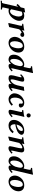

<svg xmlns="http://www.w3.org/2000/svg" viewBox="2242 -3008 976 5557"><g transform="rotate(90 2729.5 -230.0)"><path d="M165 -344.2 189 -449.2 312 -470.2 301.8 -422.9Q356 -443.8 398.9 -443.8Q483.9 -443.8 519 -403.6Q554.2 -363.3 554.2 -290Q554.2 -250 531 -198.5Q507.8 -147 470.5 -100.6Q433.1 -54.2 379.6 -22.2Q326.2 9.8 272 9.8Q230.5 9.8 204.1 -1Q180.7 104 168 157.2Q167 162.1 167 171.9Q167 195.8 180.2 195.8H198.2Q227.1 195.8 227.1 208V231.9L225.1 233.9Q134.8 231.9 97.2 231.9Q81.5 231.9 50.5 233.4Q19.5 234.9 -3.9 236.3L-26.9 237.8L-28.8 235.8V212.9Q-28.8 201.2 2 201.2H21Q32.7 201.2 39.8 189.5Q46.9 177.7 51.8 155.8L147.9 -271Q118.2 -241.2 102.1 -217.8L65.9 -249Q95.7 -290.5 165 -344.2ZM367.2 -390.1Q320.3 -390.1 289.1 -370.1L219.2 -66.9Q246.1 -32.2 273.9 -32.2Q311 -32.2 342.5 -60.5Q374 -88.9 392.1 -129.2Q410.2 -169.4 420.2 -208.3Q430.2 -247.1 430.2 -273.9Q430.2 -300.8 425 -325.4Q419.9 -350.1 405 -370.1Q390.1 -390.1 367.2 -390.1Z M821.8 -375Q846.7 -400.9 886 -422.4Q925.3 -443.8 951.7 -443.8Q987.8 -443.8 1003.7 -428.7Q1019.5 -413.6 1019.5 -393.1Q1019.5 -371.1 1002.2 -351.6Q984.9 -332 961.4 -332Q945.8 -332 933.8 -335.7Q921.9 -339.4 914.8 -346.2Q907.7 -353 904.1 -358.4Q900.4 -363.8 897.5 -371.1Q889.2 -368.7 875.7 -361.8Q862.3 -355 844.7 -343.5Q827.1 -332 813 -314.7Q798.8 -297.4 794.4 -278.8L734.9 -7.8L627.4 20L618.7 0L692.4 -319.8Q698.7 -345.7 698.7 -358.9Q698.7 -379.9 680.7 -381.8L638.7 -386.2L642.6 -416Q790 -432.1 832.5 -446.8Q838.4 -446.8 838.4 -443.8L820.8 -376Z M1217.3 -33.2Q1246.6 -33.2 1270.8 -52Q1294.9 -70.8 1308.8 -98.6Q1322.8 -126.5 1332.3 -160.6Q1341.8 -194.8 1345.5 -222.4Q1349.1 -250 1349.1 -272Q1349.1 -402.8 1279.3 -402.8Q1244.6 -402.8 1217.5 -379.6Q1190.4 -356.4 1175.3 -320.1Q1160.2 -283.7 1152.3 -245.8Q1144.5 -208 1144.5 -172.9Q1144.5 -137.7 1150.1 -111.1Q1155.8 -84.5 1163.6 -70.3Q1171.4 -56.2 1181.9 -47.1Q1192.4 -38.1 1200.7 -35.6Q1209 -33.2 1217.3 -33.2ZM1018.1 -165Q1018.1 -201.7 1029.5 -240.2Q1041 -278.8 1064.9 -315.2Q1088.9 -351.6 1121.6 -380.4Q1154.3 -409.2 1200.2 -426.5Q1246.1 -443.8 1298.3 -443.8Q1338.4 -443.8 1369.6 -433.6Q1400.9 -423.3 1419.9 -406.7Q1439 -390.1 1451.4 -367.9Q1463.9 -345.7 1468.5 -324Q1473.1 -302.2 1473.1 -278.8Q1473.1 -232.9 1457.3 -188.5Q1441.4 -144 1413.6 -108.9Q1385.7 -73.7 1350.3 -46.6Q1314.9 -19.5 1273.9 -4.9Q1232.9 9.8 1192.4 9.8Q1151.9 9.8 1119.6 -3.4Q1087.4 -16.6 1068.8 -35.9Q1050.3 -55.2 1038.3 -80.1Q1026.4 -105 1022.2 -125.7Q1018.1 -146.5 1018.1 -165Z M1866.2 -332Q1866.2 -362.8 1852.5 -383.8Q1838.9 -404.8 1817.4 -404.8Q1773.9 -404.8 1736.3 -366.5Q1698.7 -328.1 1678 -270.5Q1657.2 -212.9 1657.2 -153.8Q1657.2 -138.2 1657.7 -126.7Q1658.2 -115.2 1660.2 -100.8Q1662.1 -86.4 1666 -76.4Q1669.9 -66.4 1675.8 -57.4Q1681.6 -48.3 1691.7 -43.7Q1701.7 -39.1 1714.4 -39.1Q1732.9 -39.1 1771 -83.5Q1809.1 -127.9 1831.5 -180.2Q1844.7 -215.3 1855.5 -266.4Q1866.2 -317.4 1866.2 -332ZM2041.5 -583 1934.6 -125Q1927.2 -93.3 1927.2 -83Q1927.2 -66.9 1936.5 -66.9Q1953.1 -66.9 1987.3 -108.9L2018.6 -82Q1971.2 -34.2 1933.1 -12.2Q1895 9.8 1856.4 9.8Q1838.4 9.8 1826.4 4.9Q1814.5 0 1809.6 -8.3Q1804.7 -16.6 1803 -23.4Q1801.3 -30.3 1801.3 -39.1Q1801.3 -50.3 1803.2 -60.1L1801.3 -61Q1738.3 9.8 1679.2 9.8Q1641.1 9.8 1612.8 -2.2Q1584.5 -14.2 1569.8 -30.5Q1555.2 -46.9 1546.6 -70.1Q1538.1 -93.3 1536.1 -109.6Q1534.2 -126 1534.2 -144Q1534.2 -193.4 1553 -240.7Q1571.8 -288.1 1602.1 -324Q1632.3 -359.9 1669.4 -387.5Q1706.5 -415 1744.4 -429.4Q1782.2 -443.8 1814.5 -443.8Q1856.4 -443.8 1889.2 -424.8L1918.5 -557.1Q1925.3 -587.9 1925.3 -606.9Q1925.3 -622.6 1920.2 -628.7Q1915 -634.8 1904.3 -634.8L1873.5 -637.2Q1868.2 -637.2 1868.2 -642.1L1872.6 -671.9Q1911.6 -674.8 1973.9 -683.1Q2036.1 -691.4 2054.2 -698.2Q2066.4 -698.2 2066.4 -688Q2056.2 -647.9 2041.5 -583Z M2299.8 -314.9 2257.8 -152.8Q2249 -120.1 2249 -87.9Q2249 -67.4 2253.2 -58.1Q2257.3 -48.8 2269 -48.8Q2278.3 -48.8 2292.7 -55.4Q2307.1 -62 2325.4 -77.1Q2343.8 -92.3 2361.1 -113.3Q2378.4 -134.3 2394.3 -166.5Q2410.2 -198.7 2418.9 -235.8L2464.8 -433.1Q2479.5 -433.1 2519.5 -437.3Q2559.6 -441.4 2583 -445.8L2505.9 -125Q2501 -106 2501 -83Q2501 -66.9 2508.8 -66.9Q2528.3 -66.9 2561 -108.9L2591.8 -82Q2544.4 -34.2 2506.3 -12.2Q2468.3 9.8 2430.2 9.8Q2412.1 9.8 2400.4 5.1Q2388.7 0.5 2383.8 -8.1Q2378.9 -16.6 2377.4 -23.4Q2376 -30.3 2376 -39.1Q2376 -57.1 2385.3 -79.1Q2305.7 9.8 2220.2 9.8Q2168 9.8 2147.9 -7.1Q2127.9 -23.9 2127.9 -64Q2127.9 -91.8 2139.2 -141.1L2182.1 -309.1Q2189 -335.9 2189 -351.1Q2189 -367.2 2181.2 -367.2Q2160.2 -367.2 2127 -325.2Q2109.4 -334 2099.1 -352.1Q2149.9 -404.8 2184.6 -424.3Q2219.2 -443.8 2258.8 -443.8Q2277.3 -443.8 2289.3 -439.2Q2301.3 -434.6 2306.2 -426Q2311 -417.5 2312.5 -410.6Q2314 -403.8 2314 -395Q2314 -366.7 2299.8 -314.9Z M2818.4 9.8Q2782.7 9.8 2750.7 -6.3Q2718.8 -22.5 2697.8 -47.1Q2676.8 -71.8 2664.6 -99.6Q2652.3 -127.4 2652.3 -151.9Q2652.3 -211.9 2676.3 -267.1Q2700.2 -322.3 2738 -360.4Q2775.9 -398.4 2823.2 -421.1Q2870.6 -443.8 2917.5 -443.8Q2957 -443.8 2986.3 -434.3Q3015.6 -424.8 3032 -408.9Q3048.3 -393.1 3055.9 -375Q3063.5 -356.9 3063.5 -336.9Q3063.5 -319.8 3050.5 -307.9Q3037.6 -295.9 3024.4 -291.5Q3011.2 -287.1 3001.5 -287.1Q2947.8 -287.1 2947.8 -323.2Q2947.8 -331.1 2949.7 -342.3Q2951.7 -353.5 2951.7 -370.1Q2951.7 -388.7 2940.9 -396.7Q2930.2 -404.8 2920.4 -404.8Q2895.5 -404.8 2870.1 -388.7Q2844.7 -372.6 2823.7 -343.8Q2802.7 -314.9 2789.6 -270Q2776.4 -225.1 2776.4 -172.9Q2776.4 -140.1 2781.7 -115.5Q2787.1 -90.8 2794.7 -77.1Q2802.2 -63.5 2812.7 -54.9Q2823.2 -46.4 2832 -43.7Q2840.8 -41 2849.6 -41Q2869.1 -41 2907 -62.5Q2944.8 -84 2972.7 -116.2L3012.7 -82Q2969.2 -38.1 2925.3 -14.2Q2881.3 9.8 2818.4 9.8Z M3291.5 -630.9Q3315.9 -630.9 3333.7 -613.3Q3351.6 -595.7 3351.6 -570.8Q3351.6 -546.4 3333.7 -528.8Q3315.9 -511.2 3291.5 -511.2Q3266.6 -511.2 3249.5 -528.6Q3232.4 -545.9 3232.4 -570.8Q3232.4 -595.7 3249.5 -613.3Q3266.6 -630.9 3291.5 -630.9ZM3305.2 -325.2 3261.2 -125Q3254.4 -91.8 3254.4 -83Q3254.4 -66.9 3263.2 -66.9Q3281.7 -66.9 3314.5 -108.9L3345.2 -82Q3297.9 -34.2 3259.8 -12.2Q3221.7 9.8 3183.6 9.8Q3165.5 9.8 3153.8 5.1Q3142.1 0.5 3137.2 -8.1Q3132.3 -16.6 3130.9 -23.4Q3129.4 -30.3 3129.4 -39.1Q3129.4 -63 3142.6 -119.1L3187.5 -319.8Q3193.4 -346.7 3193.4 -358.9Q3193.4 -379.9 3175.3 -381.8L3133.3 -386.2L3137.2 -416Q3287.1 -432.1 3329.6 -446.8Q3335.4 -446.8 3335.4 -443.8Q3317.4 -376 3305.2 -325.2Z M3742.2 -370.1Q3742.2 -404.8 3703.1 -404.8Q3690.4 -404.8 3675.8 -399.2Q3661.1 -393.6 3643.8 -379.9Q3626.5 -366.2 3610.4 -345.7Q3594.2 -325.2 3579.1 -292.7Q3564 -260.3 3554.2 -220.2Q3578.6 -224.1 3602.3 -231Q3626 -237.8 3652.1 -250.2Q3678.2 -262.7 3697.5 -278.6Q3716.8 -294.4 3729.5 -318.4Q3742.2 -342.3 3742.2 -370.1ZM3853 -369.1Q3853 -355.5 3847.7 -339.4Q3842.3 -323.2 3823 -299.8Q3803.7 -276.4 3772.5 -256.1Q3741.2 -235.8 3682.9 -216.3Q3624.5 -196.8 3547.9 -186Q3546.9 -178.2 3546.9 -167Q3546.9 -106.9 3570.3 -75.9Q3593.8 -44.9 3624 -44.9Q3674.8 -44.9 3763.2 -139.2L3807.1 -109.9Q3720.7 9.8 3587.9 9.8Q3504.9 9.8 3463.4 -33Q3421.9 -75.7 3421.9 -145Q3421.9 -183.1 3435.5 -224.4Q3449.2 -265.6 3476.3 -304.7Q3503.4 -343.8 3539.6 -375Q3575.7 -406.2 3624.5 -425Q3673.3 -443.8 3726.1 -443.8Q3792.5 -443.8 3822.8 -421.9Q3853 -399.9 3853 -369.1Z M4106.4 -375Q4197.3 -443.8 4287.6 -443.8Q4362.8 -443.8 4362.8 -361.8Q4362.8 -333.5 4351.6 -285.2L4315.4 -123Q4309.6 -94.7 4309.6 -81.1Q4309.6 -64.9 4317.9 -64.9Q4335.9 -64.9 4368.7 -106.9L4399.9 -80.1Q4352.5 -31.7 4314.7 -9.8Q4276.9 12.2 4238.8 12.2Q4220.2 12.2 4208.3 7.3Q4196.3 2.4 4191.4 -6.1Q4186.5 -14.6 4185.1 -21.5Q4183.6 -28.3 4183.6 -37.1Q4183.6 -56.6 4197.8 -117.2L4233.9 -279.8Q4245.6 -335 4245.6 -356Q4245.6 -373 4241 -380.6Q4236.3 -388.2 4224.6 -388.2Q4197.8 -388.2 4161.1 -366Q4124.5 -343.8 4087.9 -297.9L4020.5 -12.2L3912.6 20L3904.8 0L3977.5 -319.8Q3983.9 -349.1 3983.9 -358.9Q3983.9 -379.9 3965.8 -381.8L3923.8 -386.2L3927.7 -416Q4074.7 -432.1 4117.7 -446.8Q4123.5 -446.8 4123.5 -443.8L4105.5 -376Z M4807.1 -332Q4807.1 -362.8 4793.5 -383.8Q4779.8 -404.8 4758.3 -404.8Q4714.8 -404.8 4677.2 -366.5Q4639.6 -328.1 4618.9 -270.5Q4598.1 -212.9 4598.1 -153.8Q4598.1 -138.2 4598.6 -126.7Q4599.1 -115.2 4601.1 -100.8Q4603 -86.4 4606.9 -76.4Q4610.8 -66.4 4616.7 -57.4Q4622.6 -48.3 4632.6 -43.7Q4642.6 -39.1 4655.3 -39.1Q4673.8 -39.1 4711.9 -83.5Q4750 -127.9 4772.5 -180.2Q4785.6 -215.3 4796.4 -266.4Q4807.1 -317.4 4807.1 -332ZM4982.4 -583 4875.5 -125Q4868.2 -93.3 4868.2 -83Q4868.2 -66.9 4877.4 -66.9Q4894 -66.9 4928.2 -108.9L4959.5 -82Q4912.1 -34.2 4874 -12.2Q4835.9 9.8 4797.4 9.8Q4779.3 9.8 4767.3 4.9Q4755.4 0 4750.5 -8.3Q4745.6 -16.6 4743.9 -23.4Q4742.2 -30.3 4742.2 -39.1Q4742.2 -50.3 4744.1 -60.1L4742.2 -61Q4679.2 9.8 4620.1 9.8Q4582 9.8 4553.7 -2.2Q4525.4 -14.2 4510.7 -30.5Q4496.1 -46.9 4487.5 -70.1Q4479 -93.3 4477.1 -109.6Q4475.1 -126 4475.1 -144Q4475.1 -193.4 4493.9 -240.7Q4512.7 -288.1 4543 -324Q4573.2 -359.9 4610.4 -387.5Q4647.5 -415 4685.3 -429.4Q4723.1 -443.8 4755.4 -443.8Q4797.4 -443.8 4830.1 -424.8L4859.4 -557.1Q4866.2 -587.9 4866.2 -606.9Q4866.2 -622.6 4861.1 -628.7Q4856 -634.8 4845.2 -634.8L4814.5 -637.2Q4809.1 -637.2 4809.1 -642.1L4813.5 -671.9Q4852.5 -674.8 4914.8 -683.1Q4977.1 -691.4 4995.1 -698.2Q5007.3 -698.2 5007.3 -688Q4997.1 -647.9 4982.4 -583Z M5231.9 -33.2Q5261.2 -33.2 5285.4 -52Q5309.6 -70.8 5323.5 -98.6Q5337.4 -126.5 5346.9 -160.6Q5356.4 -194.8 5360.1 -222.4Q5363.8 -250 5363.8 -272Q5363.8 -402.8 5293.9 -402.8Q5259.3 -402.8 5232.2 -379.6Q5205.1 -356.4 5189.9 -320.1Q5174.8 -283.7 5167 -245.8Q5159.2 -208 5159.2 -172.9Q5159.2 -137.7 5164.8 -111.1Q5170.4 -84.5 5178.2 -70.3Q5186 -56.2 5196.5 -47.1Q5207 -38.1 5215.3 -35.6Q5223.6 -33.2 5231.9 -33.2ZM5032.7 -165Q5032.7 -201.7 5044.2 -240.2Q5055.7 -278.8 5079.6 -315.2Q5103.5 -351.6 5136.2 -380.4Q5168.9 -409.2 5214.8 -426.5Q5260.7 -443.8 5313 -443.8Q5353 -443.8 5384.3 -433.6Q5415.5 -423.3 5434.6 -406.7Q5453.6 -390.1 5466.1 -367.9Q5478.5 -345.7 5483.2 -324Q5487.8 -302.2 5487.8 -278.8Q5487.8 -232.9 5471.9 -188.5Q5456.1 -144 5428.2 -108.9Q5400.4 -73.7 5365 -46.6Q5329.6 -19.5 5288.6 -4.9Q5247.6 9.8 5207 9.8Q5166.5 9.8 5134.3 -3.4Q5102.1 -16.6 5083.5 -35.9Q5064.9 -55.2 5053 -80.1Q5041 -105 5036.9 -125.7Q5032.7 -146.5 5032.7 -165Z"/></g></svg>

Font: Linux Libertine
Style: Bold Italic
Weight: 700
Italic angle: -11.5°
Designer: Philipp H. Poll
Foundry: Philipp H. Poll
Version: Version 4.0.5